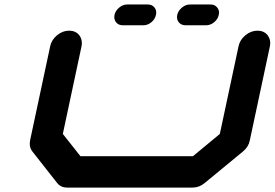

<svg xmlns="http://www.w3.org/2000/svg" viewBox="-20 -847 1240 867"><path d="M817.4 -732.9Q798.3 -732.9 787.1 -746.6Q779.3 -756.8 779.3 -770Q779.3 -774.4 780.3 -779.8Q784.7 -798.8 801.5 -812.7Q818.4 -826.7 837.4 -826.7H931.2Q950.2 -826.7 960.9 -813Q969.2 -802.7 969.2 -790Q969.2 -785.2 967.8 -779.8Q963.9 -760.3 947 -746.6Q930.2 -732.9 911.1 -732.9ZM534.2 -732.9Q514.6 -732.9 503.9 -746.6Q496.1 -756.8 496.1 -770Q496.1 -774.4 497.1 -779.8Q501.5 -798.8 518.1 -812.7Q534.7 -826.7 554.2 -826.7H647.5Q667 -826.7 677.7 -813Q685.5 -802.7 685.5 -790.5Q685.5 -785.2 684.1 -779.8Q680.2 -760.3 663.6 -746.6Q647 -732.9 627.4 -732.9ZM1107.9 -212.4Q1102.1 -183.1 1076.7 -162.6L904.8 -21Q879.9 0 850.1 0H283.2Q253.9 0 237.8 -21L126.5 -162.6Q114.3 -177.7 114.3 -197.8Q114.3 -204.6 115.7 -212.4L206.5 -637.7Q212.4 -667 237.5 -687.7Q262.7 -708.5 292 -708.5Q321.3 -708.5 337.9 -688Q349.6 -672.4 349.6 -652.8Q349.6 -645.5 348.1 -637.7L263.7 -242.2L343.3 -141.6H851.1L972.7 -242.2L1057.1 -637.7Q1063 -667 1088.1 -687.7Q1113.3 -708.5 1142.6 -708.5Q1171.9 -708.5 1188.5 -688Q1200.2 -672.4 1200.2 -652.8Q1200.2 -645.5 1198.7 -637.7Z"/></svg>

Font: Robtronika
Style: Italic
Weight: 400
Italic angle: -12°
Designer: GGBot
Version: 1.00